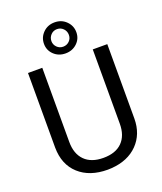

<svg xmlns="http://www.w3.org/2000/svg" viewBox="-170 -1054 987 1171"><g transform="rotate(-20 324.0 -468.0)"><path d="M68.4 0ZM583 -710.9V-227.5Q582.5 -127 519.8 -63Q457 1 349.6 8.8L324.7 9.8Q208 9.8 138.7 -53.2Q69.3 -116.2 68.4 -226.6V-710.9H161.1V-229.5Q161.1 -152.3 203.6 -109.6Q246.1 -66.9 324.7 -66.9Q404.3 -66.9 446.5 -109.4Q488.8 -151.9 488.8 -229V-710.9ZM430.7 -844.2Q430.7 -801.8 400.4 -773.2Q370.1 -744.6 325.7 -744.6Q280.8 -744.6 250.7 -773.4Q220.7 -802.2 220.7 -844.2Q220.7 -886.2 250.7 -916Q280.8 -945.8 325.7 -945.8Q370.6 -945.8 400.6 -916Q430.7 -886.2 430.7 -844.2ZM269 -844.2Q269 -821.3 285.4 -804.7Q301.8 -788.1 325.7 -788.1Q349.1 -788.1 365.7 -804.2Q382.3 -820.3 382.3 -844.2Q382.3 -868.2 366 -885Q349.6 -901.9 325.7 -901.9Q301.3 -901.9 285.2 -884.8Q269 -867.7 269 -844.2Z"/></g></svg>

Font: Roboto
Style: Regular
Weight: 400
Designer: Google
Version: Version 2.134; 2016; ttfautohint (v1.6)